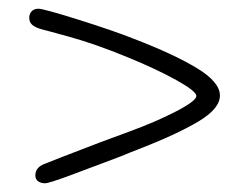

<svg xmlns="http://www.w3.org/2000/svg" viewBox="-20 -530 570 440"><path d="M61 -128Q61 -146 81 -154L119 -169Q219 -208 275 -228Q338 -251 384 -275Q430 -299 430 -310Q430 -321 384 -346.5Q338 -372 272 -399Q199 -429 139.5 -445.5Q80 -462 75 -463Q61 -467 54 -473Q47 -479 47 -489Q47 -498 52.5 -504Q58 -510 68 -510Q80 -510 161 -484.5Q242 -459 287 -441Q378 -406 431 -374Q484 -342 484 -311Q484 -281 434.5 -251.5Q385 -222 295 -187Q284 -183 255 -171Q189 -146 140.5 -128Q92 -110 83 -110Q74 -110 67.5 -114.5Q61 -119 61 -128Z"/></svg>

Font: Mali Light
Style: Regular
Weight: 300
Designer: Kitiyaporn Chalermlarp | Katatrad Aksorn Co.,Ltd.
Foundry: Cadson Demak Co.,Ltd.
Version: Version 1.000; ttfautohint (v1.6)